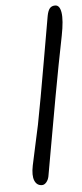

<svg xmlns="http://www.w3.org/2000/svg" viewBox="-55 -842 357 840"><g transform="rotate(-5 123.5 -422.0)"><path d="M95.2 -33.2Q72.3 -33.2 62.7 -55.9Q53.2 -78.6 62 -122.1Q68.8 -154.8 82.3 -216.1Q95.7 -277.3 100.1 -297.9Q119.1 -395 150.9 -578.6Q182.6 -762.2 184.1 -769Q188.5 -791.5 196.8 -801.3Q205.1 -811 220.2 -811Q240.7 -811 245.8 -777.6Q251 -744.1 237.8 -676.8Q212.9 -553.7 187.3 -412.6Q161.6 -271.5 145 -176Q128.4 -80.6 126 -68.8Q123 -53.7 114.3 -43.5Q105.5 -33.2 95.2 -33.2Z"/></g></svg>

Font: Shantell Sans Bouncy
Style: Italic
Weight: 300
Italic angle: -11.31°
Designer: Stephen Nixon, Anya Danilova, Shantell Martin
Foundry: Arrow Type
Version: Version 1.006;[9816181b4]